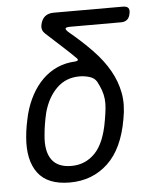

<svg xmlns="http://www.w3.org/2000/svg" viewBox="-53 -776 706 833"><g transform="rotate(-5 300.0 -360.0)"><path d="M268 -641Q326 -593 369.5 -547.5Q413 -502 439.5 -455Q466 -408 475.5 -357Q485 -306 473 -244Q451 -116 383.5 -53Q316 10 218 10Q121 10 79 -46.5Q37 -103 46 -204Q48 -228 52.5 -252.5Q57 -277 63 -302Q75 -347 95.5 -384.5Q116 -422 144 -449.5Q172 -477 207.5 -493Q243 -509 287 -511Q296 -512 298 -515.5Q300 -519 295 -524Q269 -550 237 -579Q205 -608 167 -643Q159 -650 155.5 -659.5Q152 -669 154 -681Q159 -706 173.5 -718Q188 -730 212 -730H513Q530 -730 536.5 -722Q543 -714 539 -697Q536 -680 526 -671.5Q516 -663 500 -663H279Q260 -663 257.5 -658Q255 -653 268 -641ZM374 -415Q364 -432 342.5 -438.5Q321 -445 299 -445Q240 -445 200 -406Q160 -367 142 -302Q136 -277 132 -252.5Q128 -228 126 -204Q119 -135 145 -98Q171 -61 231 -61Q292 -61 334 -104.5Q376 -148 392 -244Q397 -272 399.5 -295Q402 -318 400 -337.5Q398 -357 391.5 -375.5Q385 -394 374 -415Z"/></g></svg>

Font: Maple Mono Light
Style: Italic
Weight: 300
Italic angle: -10°
Monospace: yes
Designer: subframe7536
Version: Version 7.000